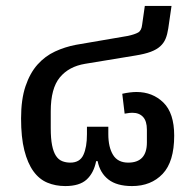

<svg xmlns="http://www.w3.org/2000/svg" viewBox="-20 -615 648 647"><path d="M200 12Q167 12 139.5 0.5Q112 -11 92.5 -38Q73 -65 62 -108.5Q51 -152 51 -216Q51 -280 66 -324.5Q81 -369 106.5 -397.5Q132 -426 165.5 -441.5Q199 -457 236 -464L411 -494Q434 -499 445.5 -505.5Q457 -512 459 -532L468 -595H558L547 -519Q544 -499 538 -484.5Q532 -470 520 -459Q508 -448 488 -440.5Q468 -433 437 -428L267 -400Q212 -391 181.5 -354Q151 -317 151 -240V-183Q151 -148 155.5 -125.5Q160 -103 168.5 -90Q177 -77 189.5 -72Q202 -67 217 -67Q249 -67 261 -93Q273 -119 273 -163V-188H345V-163Q345 -119 361 -93Q377 -67 412 -67Q475 -67 475 -135V-178Q475 -207 462 -221Q449 -235 426 -235Q422 -235 416.5 -234.5Q411 -234 400 -232L392 -299Q405 -302 417.5 -303.5Q430 -305 440 -305Q494 -305 530.5 -269.5Q567 -234 567 -158Q567 -70 528 -29Q489 12 425 12Q374 12 345.5 -10Q317 -32 309 -72H304Q296 -32 272 -10Q248 12 200 12Z"/></svg>

Font: IBM Plex Sans Thai Text
Style: Regular
Weight: 450
Designer: Mike Abbink, Paul van der Laan, Pieter van Rosmalen, Ben Mitchell, Mark Frömberg
Foundry: Bold Monday
Version: Version 1.1